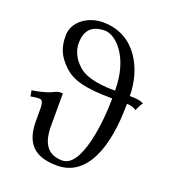

<svg xmlns="http://www.w3.org/2000/svg" viewBox="-131 -796 808 906"><g transform="rotate(20 273.5 -343.0)"><path d="M93 -152C93 -39 145 12 258 12C407 12 469 -154 469 -375C490 -375 506 -368 517 -361C523 -373 528 -390 540 -402C524 -411 504 -414 469 -414C469 -545 398 -698 232 -698C156 -698 87 -648 87 -579C87 -519 103 -480 148 -437C192 -394 258 -375 395 -375C395 -260 370 -19 273 -19C207 -19 168 -58 168 -153V-318H153C146 -318 139 -315 129 -311C112 -302 84 -290 24 -281L29 -252C46 -255 58 -257 71 -257C84 -257 93 -250 93 -212ZM395 -414C290 -414 239 -435 213 -457C171 -492 157 -534 157 -565C157 -635 192 -664 255 -664C303 -664 395 -590 395 -414Z"/></g></svg>

Font: Libertinus Math
Style: Regular
Weight: 400
Designer: Philipp H. Poll, Khaled Hosny
Foundry: Caleb Maclennan
Version: Version 7.050;RELEASE